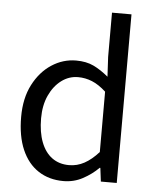

<svg xmlns="http://www.w3.org/2000/svg" viewBox="-56 -843 731 903"><g transform="rotate(5 310.0 -391.5)"><path d="M277 13Q209 13 158.5 -20Q108 -53 80.5 -116.5Q53 -180 53 -271Q53 -359 86 -423Q119 -487 172.5 -522Q226 -557 288 -557Q336 -557 370.5 -540.5Q405 -524 441 -494L436 -587V-796H528V0H453L445 -64H442Q410 -32 368 -9.5Q326 13 277 13ZM297 -64Q335 -64 369 -82.5Q403 -101 436 -138V-423Q402 -454 370 -467Q338 -480 304 -480Q261 -480 225.5 -453.5Q190 -427 168.5 -380.5Q147 -334 147 -272Q147 -207 165 -160Q183 -113 216.5 -88.5Q250 -64 297 -64Z"/></g></svg>

Font: Noto Sans HK
Style: Regular
Weight: 400
Designer: Ryoko NISHIZUKA 西塚涼子 (kana, bopomofo & ideographs); Paul D. Hunt (Latin, Greek & Cyrillic); Sandoll Communications 산돌커뮤니
Foundry: Adobe
Version: Version 2.004-H2;hotconv 1.0.118;makeotfexe 2.5.65603